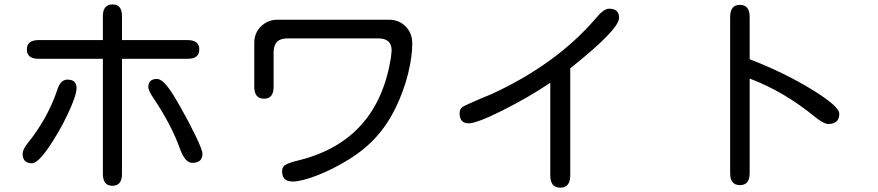

<svg xmlns="http://www.w3.org/2000/svg" viewBox="-20 -786 4040 883"><path d="M453.1 13.7V-515.6H157.2Q103.5 -515.6 103.5 -558.6Q103.5 -601.6 157.2 -601.6H453.1V-711.9Q453.1 -765.6 498 -765.6Q541 -765.6 541 -711.9V-601.6H843.8Q896.5 -601.6 896.5 -558.6Q896.5 -515.6 843.8 -515.6H541V13.7Q541 68.4 497.1 68.4Q453.1 68.4 453.1 13.7ZM104.5 -124Q198.2 -239.3 242.2 -369.1Q256.8 -419.9 290 -419.9Q332 -419.9 332 -380.9Q332 -346.7 291.5 -261.2Q251 -175.8 202.1 -105.5Q153.3 -35.2 127 -35.2Q84 -35.2 84 -79.1Q84 -96.7 104.5 -124ZM702.1 -422.9Q722.7 -422.9 752 -385.7Q771.5 -361.3 810.5 -292.5Q849.6 -223.6 880.4 -159.7Q911.1 -95.7 911.1 -79.1Q911.1 -37.1 864.3 -37.1Q831.1 -37.1 807.6 -101.6Q768.6 -210.9 689.5 -329.1Q662.1 -368.2 662.1 -385.7Q662.1 -422.9 702.1 -422.9Z M1277.3 2Q1277.3 -15.6 1289.1 -25.4Q1304.7 -37.1 1358.4 -49.8Q1715.8 -140.6 1777.3 -517.6L1781.2 -552.7Q1781.2 -609.4 1720.7 -609.4H1301.8Q1238.3 -609.4 1238.3 -545.9V-386.7Q1238.3 -332 1194.3 -332Q1149.4 -332 1149.4 -386.7V-588.9Q1149.4 -634.8 1180.7 -665Q1211.9 -695.3 1255.9 -695.3H1769.5Q1814.5 -695.3 1845.2 -664.6Q1876 -633.8 1876 -586.9Q1876 -525.4 1856.9 -447.8Q1837.9 -370.1 1800.8 -293Q1763.7 -215.8 1711.9 -158.2Q1661.1 -100.6 1585 -53.2Q1508.8 -5.9 1436.5 21.5Q1364.3 48.8 1326.2 48.8Q1277.3 48.8 1277.3 2Z M2510.7 20.5V-405.3Q2412.1 -338.9 2292.5 -278.8Q2172.9 -218.8 2135.7 -218.8Q2093.8 -218.8 2093.8 -264.6Q2093.8 -283.2 2104.5 -292Q2115.2 -301.8 2241.2 -353.5Q2538.1 -490.2 2718.8 -700.2Q2755.9 -746.1 2781.2 -746.1Q2827.1 -746.1 2827.1 -704.1Q2827.1 -650.4 2602.5 -471.7V20.5Q2602.5 77.1 2556.6 77.1Q2510.7 77.1 2510.7 20.5Z M3337.9 10.7V-708Q3337.9 -763.7 3382.8 -763.7Q3427.7 -763.7 3427.7 -708V-513.7Q3590.8 -450.2 3715.8 -373Q3839.8 -296.9 3839.8 -262.7Q3839.8 -215.8 3789.1 -215.8Q3768.6 -215.8 3728.5 -248Q3585.9 -365.2 3427.7 -424.8V10.7Q3427.7 65.4 3382.8 65.4Q3337.9 65.4 3337.9 10.7Z"/></svg>

Font: jf-openhuninn-2.0
Style: Regular
Weight: 400
Designer: [Kosugi Maru]
Designed by MOTOYA      

[Varela Round]
Joe Prince (Latin component); Avraham Cornfeld (Hebrew component)
Foundry: justfont CO.,LTD.
Version: 2.0